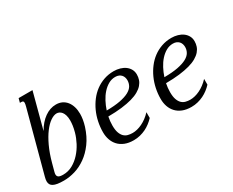

<svg xmlns="http://www.w3.org/2000/svg" viewBox="-116 -1093 1799 1482"><g transform="rotate(-30 783.5 -352.5)"><path d="M75.2 -84.5Q71.8 -72.8 71.8 -63Q71.8 -47.4 83.3 -39.6Q94.7 -31.7 124 -31.7Q169.4 -31.7 208.3 -53.2Q247.1 -74.7 278.1 -108.9Q309.1 -143.1 331.1 -185.1Q353 -227.1 364.3 -268.1Q372.6 -298.3 376 -322.8Q379.4 -347.2 379.4 -367.2Q379.4 -395 373.5 -414.3Q367.7 -433.6 358.2 -445.3Q348.6 -457 337.2 -462.2Q325.7 -467.3 314.9 -467.3Q289.6 -467.3 259.3 -446.5Q229 -425.8 199 -386Q168.9 -346.2 141.6 -287.6Q114.3 -229 93.8 -153.3ZM160.2 -399.4Q195.8 -461.4 243.7 -495.4Q291.5 -529.3 344.2 -529.3Q374 -529.3 397.5 -518.1Q420.9 -506.8 437.3 -486.3Q453.6 -465.8 462.4 -437.3Q471.2 -408.7 471.2 -373.5Q471.2 -325.2 453.6 -268.1Q429.7 -192.9 390.6 -139.9Q351.6 -86.9 304.4 -53.5Q257.3 -20 206.1 -4.6Q154.8 10.7 106.4 10.7Q73.2 10.7 50.3 7.1Q27.3 3.4 13.2 -4.2Q-1 -11.7 -7.3 -23.2Q-13.7 -34.7 -13.7 -50.8Q-13.7 -66.4 -7.8 -87.9L137.7 -630.9Q143.1 -651.4 143.1 -661.1Q143.1 -671.9 138.2 -675.5Q133.3 -679.2 124.5 -679.2H110.8L120.6 -715.8H244.1Z M552.7 -161.1Q552.7 -208 562.3 -253.4Q571.8 -298.8 590.3 -339.6Q608.9 -380.4 635.5 -415.3Q662.1 -450.2 696 -475.3Q730 -500.5 771 -514.9Q812 -529.3 858.9 -529.3Q888.2 -529.3 914.3 -521.7Q940.4 -514.2 960 -499.8Q979.5 -485.4 991 -464.6Q1002.4 -443.8 1002.4 -417.5Q1002.4 -394 995.1 -372.3Q987.8 -350.6 971.4 -331.8Q955.1 -313 928.2 -297.4Q901.4 -281.7 862.1 -270.8Q822.8 -259.8 770 -253.4Q717.3 -247.1 649.4 -246.6Q641.6 -208 641.6 -170.4Q641.6 -130.9 650.4 -106Q659.2 -81.1 673.8 -66.9Q688.5 -52.7 708 -47.6Q727.5 -42.5 749.5 -42.5Q769 -42.5 790.8 -47.9Q812.5 -53.2 834.7 -64Q856.9 -74.7 878.7 -90.8Q900.4 -106.9 920.4 -128.4V-77.1Q903.3 -58.6 882.3 -42.5Q861.3 -26.4 837.2 -14.6Q813 -2.9 785.9 3.9Q758.8 10.7 729.5 10.7Q684.1 10.7 650.9 -2.7Q617.7 -16.1 595.9 -39.6Q574.2 -63 563.5 -94.2Q552.7 -125.5 552.7 -161.1ZM917 -415.5Q917 -428.7 913.1 -441.2Q909.2 -453.6 900.6 -463.4Q892.1 -473.1 878.9 -479Q865.7 -484.9 847.2 -484.9Q814.9 -484.9 786.6 -469Q758.3 -453.1 734.4 -426.5Q710.4 -399.9 692.1 -365.2Q673.8 -330.6 661.6 -293Q733.4 -293.5 782.2 -303Q831.1 -312.5 861.1 -328.6Q891.1 -344.7 904.1 -366.9Q917 -389.2 917 -415.5Z M1066.9 -161.1Q1066.9 -208 1076.4 -253.4Q1085.9 -298.8 1104.5 -339.6Q1123 -380.4 1149.7 -415.3Q1176.3 -450.2 1210.2 -475.3Q1244.1 -500.5 1285.2 -514.9Q1326.2 -529.3 1373 -529.3Q1402.3 -529.3 1428.5 -521.7Q1454.6 -514.2 1474.1 -499.8Q1493.7 -485.4 1505.1 -464.6Q1516.6 -443.8 1516.6 -417.5Q1516.6 -394 1509.3 -372.3Q1502 -350.6 1485.6 -331.8Q1469.2 -313 1442.4 -297.4Q1415.5 -281.7 1376.2 -270.8Q1336.9 -259.8 1284.2 -253.4Q1231.4 -247.1 1163.6 -246.6Q1155.8 -208 1155.8 -170.4Q1155.8 -130.9 1164.6 -106Q1173.3 -81.1 1188 -66.9Q1202.6 -52.7 1222.2 -47.6Q1241.7 -42.5 1263.7 -42.5Q1283.2 -42.5 1304.9 -47.9Q1326.7 -53.2 1348.9 -64Q1371.1 -74.7 1392.8 -90.8Q1414.6 -106.9 1434.6 -128.4V-77.1Q1417.5 -58.6 1396.5 -42.5Q1375.5 -26.4 1351.3 -14.6Q1327.1 -2.9 1300 3.9Q1272.9 10.7 1243.7 10.7Q1198.2 10.7 1165 -2.7Q1131.8 -16.1 1110.1 -39.6Q1088.4 -63 1077.6 -94.2Q1066.9 -125.5 1066.9 -161.1ZM1431.2 -415.5Q1431.2 -428.7 1427.2 -441.2Q1423.3 -453.6 1414.8 -463.4Q1406.2 -473.1 1393.1 -479Q1379.9 -484.9 1361.3 -484.9Q1329.1 -484.9 1300.8 -469Q1272.5 -453.1 1248.5 -426.5Q1224.6 -399.9 1206.3 -365.2Q1188 -330.6 1175.8 -293Q1247.6 -293.5 1296.4 -303Q1345.2 -312.5 1375.2 -328.6Q1405.3 -344.7 1418.2 -366.9Q1431.2 -389.2 1431.2 -415.5Z"/></g></svg>

Font: Arian Grqi
Style: Italic
Weight: 400
Italic angle: -15°
Designer: Ruben Hakobyan (Tarumian)
Foundry: Ruben Hakobyan (Tarumian)
Version: Version 1.002